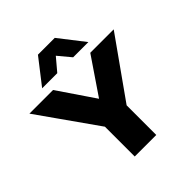

<svg xmlns="http://www.w3.org/2000/svg" viewBox="-269 -1118 1292 1292"><g transform="rotate(-45 377.0 -472.5)"><path d="M273 0V-365L308 -234L-24 -705H201L379 -443H377L555 -705H778L444 -234L478 -365V0ZM157 -765 297 -945H457L597 -765H452L377 -855L301 -765Z"/></g></svg>

Font: Nunito Sans 7pt SemiExpanded Black
Style: Regular
Weight: 900
Width: 6
Designer: Vernon Adams
Foundry: Vernon Adams
Version: Version 3.101;gftools[0.9.27]